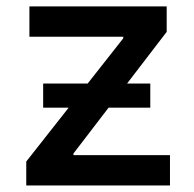

<svg xmlns="http://www.w3.org/2000/svg" viewBox="-20 -565 591 585"><path d="M60 0V-72.8L355.5 -448.2V-453.1H69.6V-545.5H487.9V-468L203.8 -97.3V-92.3H497.9V0ZM111.5 -236.9V-310.4H437.9V-236.9Z"/></svg>

Font: InterMG Medium
Style: Regular
Weight: 500
Designer: Rasmus Andersson
Foundry: rsms
Version: Version 3.019;December 26, 2023;FontCreator 15.0.0.2955 64-b